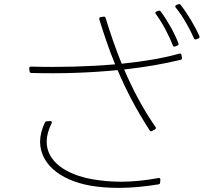

<svg xmlns="http://www.w3.org/2000/svg" viewBox="-20 -878 1040 934"><path d="M849 -858 838 -854C832 -851 831 -846 835 -841C871 -797 904 -736 924 -691C926 -686 930 -685 935 -687L945 -691C950 -693 952 -697 950 -702C929 -750 892 -812 859 -854C856 -858 853 -859 849 -858ZM752 -826 741 -822C735 -819 734 -815 738 -810C772 -764 804 -701 821 -657C823 -651 827 -650 832 -652L842 -656C848 -658 850 -662 848 -667C831 -713 795 -778 762 -822C759 -826 756 -827 752 -826ZM122 -545 124 -531C124 -526 128 -523 133 -523C277 -519 420 -524 552 -537C592 -443 641 -347 708 -244C711 -239 715 -238 720 -241L733 -248C739 -251 740 -256 736 -261C675 -349 626 -442 584 -540C684 -551 777 -567 858 -587C864 -588 866 -592 865 -597L863 -610C862 -616 858 -619 852 -617C778 -596 681 -579 572 -568C543 -640 517 -714 494 -790C493 -795 489 -798 484 -797L470 -795C464 -794 462 -790 463 -784C486 -710 510 -638 540 -565C412 -554 271 -550 131 -554C125 -554 122 -551 122 -545ZM175 -189C175 -86 265 -3 419 25C459 32 506 36 557 36C617 36 683 30 750 19C756 18 759 15 759 10L760 -3C761 -10 757 -13 751 -12C686 0 625 6 568 6C518 6 471 1 429 -6C301 -29 207 -92 207 -189C207 -216 215 -246 231 -278C234 -285 232 -289 224 -289L208 -288C203 -288 200 -286 198 -281C183 -249 175 -218 175 -189Z"/></svg>

Font: LINE Seed JP_OTF Thin
Style: Regular
Weight: 250
Designer: LY Corporation & Fontrix & Fontworks
Version: Version 1.007